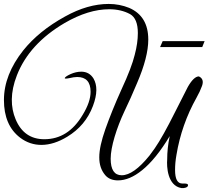

<svg xmlns="http://www.w3.org/2000/svg" viewBox="-23 -870 1059 975"><path d="M539 -64C539 -124 569 -220 609 -305C630 -348 651 -396 673 -448C711 -536 730 -610 730 -669C730 -748 698 -802 633 -830C601 -843 566 -850 529 -850C458 -850 384 -829 307 -786C218 -737 148 -680 95 -614C30 -532 -3 -448 -3 -362C-3 -277 24 -213 79 -171C143 -122 228 -120 319 -176C380 -213 424 -265 449 -332C472 -393 471 -438 452 -471C438 -494 417 -506 390 -506C372 -506 354 -502 336 -494C318 -486 308 -479 306 -474C305 -470 312 -470 328 -473C345 -477 358 -479 369 -479C414 -479 437 -454 437 -404C437 -370 424 -331 397 -287C348 -204 283 -163 202 -163C133 -163 84 -197 56 -265C31 -325 28 -399 63 -488C105 -595 186 -683 305 -753C386 -800 461 -823 532 -823C571 -823 607 -815 638 -798C664 -783 677 -751 677 -702C677 -669 672 -632 661 -591C651 -550 629 -491 594 -416C560 -341 533 -273 512 -214C471 -97 471 -29 511 19C526 37 548 46 576 46C615 46 656 29 699 -6C745 -43 792 -101 839 -179C830 -138 826 -98 826 -60C823 -25 827 73 898 85H910C925 83 932 78 932 70C932 65 926 62 914 62H903C878 62 866 39 866 -7C866 -30 868 -55 873 -83C890 -186 924 -283 975 -374C987 -395 996 -415 1003 -434C1011 -457 1006 -473 987 -482C970 -482 951 -464 931 -429L866 -301C824 -217 790 -156 763 -117L736 -80C682 -13 635 20 595 20C558 20 539 -8 539 -64ZM803 -661 790 -631H1004L1016 -661Z"/></svg>

Font: VL Great Vibes
Style: Regular
Weight: 400
Designer: Robert E. Leuschke
Foundry: Robert E. Leuschke
Version: Version 1.001